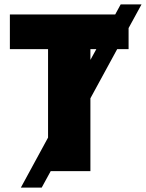

<svg xmlns="http://www.w3.org/2000/svg" viewBox="-20 -780 665 875"><path d="M392 0H211L170 75H75L199 -153V-556H25V-714H505L530 -760H625L566 -652V-556H514L392 -332ZM392 -556V-507L419 -556Z"/></svg>

Font: Noto Sans Black
Style: Regular
Weight: 900
Designer: Monotype Design Team
Foundry: Monotype Imaging Inc.
Version: Version 2.007